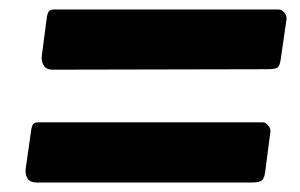

<svg xmlns="http://www.w3.org/2000/svg" viewBox="-20 -553 632 405"><path d="M572 -427Q570 -413 564.5 -410Q559 -407 543 -407L91 -406Q78 -406 72.5 -414.5Q67 -423 68 -434L79 -518Q81 -528 84.5 -530.5Q88 -533 96 -533H567Q575 -533 580.5 -525.5Q586 -518 584 -510ZM539 -188Q537 -175 531 -171.5Q525 -168 510 -168H58Q44 -168 38.5 -176Q33 -184 34 -196L46 -280Q48 -290 51 -292.5Q54 -295 62 -295H534Q541 -295 546.5 -287.5Q552 -280 550 -272Z"/></svg>

Font: Libre Franklin ExtraBold
Style: Italic
Weight: 800
Italic angle: -8°
Designer: Pablo Impallari, Rodrigo Fuenzalida, Nhung Nguyen
Foundry: Impallari Type
Version: Version 3.000